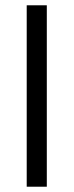

<svg xmlns="http://www.w3.org/2000/svg" viewBox="-20 -706 278 726"><path d="M81 0V-686H157V0Z"/></svg>

Font: Archivo SemiCondensed Light
Style: Regular
Weight: 300
Width: 4
Designer: Hector Gatti
Foundry: Omnibus-Type
Version: Version 2.001